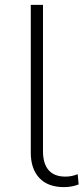

<svg xmlns="http://www.w3.org/2000/svg" viewBox="-20 -762 342 786"><path d="M106 -137V-742H156V-143Q156 -92 179 -65.5Q202 -39 248 -39Q274 -39 298 -49L302 -7Q274 4 242 4Q176 4 141 -33.5Q106 -71 106 -137Z"/></svg>

Font: Montserrat Alternates Light
Style: Regular
Weight: 300
Designer: Julieta Ulanovsky
Foundry: Julieta Ulanovsky
Version: Version 7.200